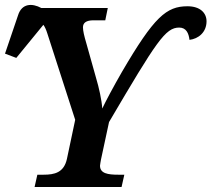

<svg xmlns="http://www.w3.org/2000/svg" viewBox="-32 -746 844 766"><path d="M106 0H453L464 -49H440C398 -49 367 -54 367 -85C367 -90 370 -103 371 -110L403 -259C593 -582 628 -636 683 -636C711 -636 721 -613 724 -587C759 -591 792 -617 792 -661C792 -694 767 -721 716 -721C632 -721 583 -679 455 -460C421 -401 389 -341 376 -313C374 -346 363 -396 351 -436L312 -575C304 -602 299 -623 299 -637C299 -655 312 -665 341 -665H388L398 -714H133C96 -734 55 -733 40 -685L-12 -532L33 -515L141 -647C147 -639 152 -628 157 -612L268 -268L235 -112C223 -57 185 -49 142 -49H117Z"/></svg>

Font: Noto Serif SemiBold
Style: Italic
Weight: 600
Italic angle: -12°
Designer: Monotype Design Team
Foundry: Monotype Imaging Inc.
Version: Version 2.014